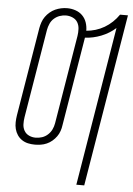

<svg xmlns="http://www.w3.org/2000/svg" viewBox="-62 -791 724 1042"><g transform="rotate(5 300.0 -270.0)"><path d="M394 205 537 -661Q502 -630 458.5 -613Q415 -596 371 -594L291 -110Q289 -94 283.5 -78Q278 -62 268 -48Q258 -34 244.5 -22.5Q231 -11 215 -4Q199 3 182.5 5.5Q166 8 150 8Q150 8 150 8Q150 8 150 8Q131 8 113 4Q95 0 80 -10Q65 -20 55 -35Q45 -50 40.5 -67.5Q36 -85 36.5 -104Q37 -123 40 -142L120 -625Q123 -641 128.5 -657Q134 -673 144 -687Q154 -701 167.5 -712.5Q181 -724 196.5 -731Q212 -738 228.5 -741.5Q245 -745 262 -745Q285 -745 307 -737.5Q329 -730 344.5 -714.5Q360 -699 367.5 -677.5Q375 -656 375 -632Q400 -634 425 -641.5Q450 -649 473 -662.5Q496 -676 515.5 -694.5Q535 -713 550 -735H593L437 205ZM151 -30Q169 -30 186 -35.5Q203 -41 217 -53.5Q231 -66 239 -82.5Q247 -99 250 -117L330 -600Q333 -619 332 -638.5Q331 -658 322 -673.5Q313 -689 295.5 -697Q278 -705 259 -705Q241 -705 224 -699Q207 -693 193.5 -681Q180 -669 172.5 -652Q165 -635 162 -618L82 -135Q79 -116 79.5 -97Q80 -78 89 -62Q98 -46 115 -38Q132 -30 151 -30Z"/></g></svg>

Font: Iosevka Curly XLtExObl
Style: Regular
Weight: 200
Width: 7
Italic angle: -9°
Monospace: yes
Designer: Belleve Invis
Foundry: Belleve Invis
Version: Version 11.0.1; ttfautohint (v1.8.3)